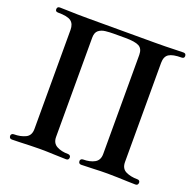

<svg xmlns="http://www.w3.org/2000/svg" viewBox="-127 -859 1009 992"><g transform="rotate(20 377.5 -363.0)"><path d="M38 0Q23 0 23 -16Q23 -21 27 -25Q31 -29 38 -29Q75 -29 102 -42Q129 -55 129 -91V-636Q129 -669 109.5 -683.5Q90 -698 38 -698Q23 -698 23 -711Q23 -726 38 -726Q54 -726 80.5 -725Q107 -724 136.5 -723.5Q166 -723 191 -723H563Q589 -723 618.5 -723.5Q648 -724 674.5 -725Q701 -726 717 -726Q732 -726 732 -711Q732 -698 717 -698Q669 -698 648 -684.5Q627 -671 627 -636V-91Q627 -55 653.5 -42Q680 -29 717 -29Q725 -29 728.5 -25Q732 -21 732 -16Q732 0 717 0Q701 0 674.5 -1Q648 -2 618.5 -3Q589 -4 563 -4Q526 -4 484.5 -2Q443 0 419 0Q404 0 404 -16Q404 -21 408 -25Q412 -29 419 -29Q457 -29 482 -43Q507 -57 507 -91V-636Q507 -670 485 -682Q463 -694 409 -694H346Q323 -694 300.5 -691.5Q278 -689 263 -677Q248 -665 248 -636V-91Q248 -57 273.5 -43Q299 -29 336 -29Q343 -29 347 -25Q351 -21 351 -16Q351 0 336 0Q312 0 270.5 -2Q229 -4 191 -4Q166 -4 136.5 -3Q107 -2 80.5 -1Q54 0 38 0Z"/></g></svg>

Font: Zen Old Mincho Black
Style: Regular
Weight: 900
Designer: Yoshimichi Ohira
Foundry: Positype
Version: Version 1.001